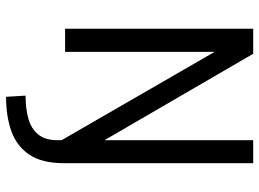

<svg xmlns="http://www.w3.org/2000/svg" viewBox="-132 -535 864 640"><g transform="rotate(90 300.0 -215.0)"><path d="M302.7 196.8 298.8 131.8Q342.3 131.8 375.7 122.3Q409.2 112.8 428.2 89.6Q447.3 66.4 447.3 25.4V11.7L152.8 -498.5V0H75.7V-627H159.2L447.3 -131.3V-627H523.9V4.9Q523.9 77.1 495.4 119.4Q466.8 161.6 417 179.2Q367.2 196.8 302.7 196.8Z"/></g></svg>

Font: Anaheim Medium
Style: Regular
Weight: 500
Version: Version 2.001